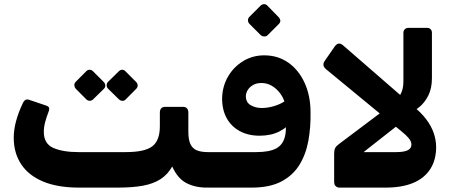

<svg xmlns="http://www.w3.org/2000/svg" viewBox="-20 -882 2151 909"><path d="M354.1 6.2Q252.7 6.2 183.9 -22.6Q115 -51.5 80 -104.8Q45 -158.1 45 -230.1Q45 -303.4 88.1 -393.6Q93 -404.7 100.8 -409.1Q108.6 -413.5 120.9 -408.5L198.1 -382.4Q208.2 -379.1 211.7 -373.1Q215.1 -367 209.9 -352.9Q199.9 -327.1 193.7 -303.7Q187.5 -280.4 187.5 -257.7Q187.5 -201.5 232.5 -181.7Q277.5 -161.9 351 -161.9H575.5Q665.1 -161.9 700.9 -189.2Q736.8 -216.6 736.8 -284.1V-348.1Q736.8 -376.2 763 -376.2H845.5Q871.7 -376.2 871.7 -348.1V-259.1Q871.7 -221.2 881.4 -200.1Q891.1 -179 911.6 -170.4Q932.1 -161.9 963.6 -161.9H974.2Q989.2 -161.9 989.2 -146.9V-23.8Q989.2 6.2 959.2 6.2Q903.2 6.2 861.9 -15.6Q820.5 -37.5 795.4 -93.8Q774.1 -56.1 740.4 -34.1Q706.6 -12.1 657.1 -2.9Q607.6 6.2 538 6.2ZM420.4 -411.1Q414.5 -405.2 405.1 -404.9Q395.6 -404.6 388.1 -412.1L338.4 -462.2Q332.5 -469.1 331.9 -478.1Q331.3 -487 338.4 -494.5L388.1 -544.6Q395.6 -552.1 404.7 -551.8Q413.9 -551.5 420.4 -544.6L470.5 -494.5Q478 -487.4 478.5 -477.7Q479 -468.1 471.5 -461.2ZM574.9 -411.1Q567.7 -403.6 558.6 -404.6Q549.5 -405.6 542.6 -412.1L491.5 -462.2Q485 -468.7 485 -478.4Q485 -488 491.5 -494.5L542.6 -544.6Q549.5 -551.5 557.9 -551.8Q566.4 -552.1 573.9 -544.6L624 -494.5Q631.5 -487.4 631.8 -478.1Q632.1 -468.7 624.6 -461.2Z M971.4 6.2Q954.9 6.2 949.4 0.3Q944 -5.6 944.2 -13.7Q944.4 -21.8 944.4 -27.4V-128.4Q944.4 -146.5 949.1 -154.2Q953.9 -161.9 971.4 -161.9H1193.7Q1255.2 -161.9 1287.8 -179.4Q1320.4 -197 1329.6 -237.7Q1338.7 -278.5 1328.9 -348.4L1361.6 -312.7Q1342.2 -279.2 1302.3 -259.4Q1262.4 -239.5 1209 -239.5Q1154.8 -239.5 1114.3 -261.7Q1073.9 -284 1052.4 -324.1Q1031 -364.1 1031.6 -417.5Q1032.9 -473.6 1059.6 -519.6Q1086.4 -565.6 1131.3 -592.8Q1176.2 -620 1230.9 -620Q1295.9 -620 1345 -585.4Q1394.1 -550.9 1422.2 -489.7Q1450.2 -428.5 1450.2 -349.7Q1451.5 -279.9 1440 -216Q1428.5 -152.1 1397.9 -102Q1367.2 -51.9 1312.2 -22.8Q1257.1 6.2 1171.5 6.2ZM1219.2 -370.7Q1246.2 -370.7 1275.2 -379Q1304.2 -387.2 1326.4 -401.7Q1318.5 -425.1 1302.7 -444.7Q1286.9 -464.4 1265.2 -476.7Q1243.5 -489 1217.4 -489Q1194.7 -489 1178.2 -479.6Q1161.6 -470.2 1152.8 -455.7Q1144 -441.2 1144 -426.2Q1144 -397.6 1166.6 -384.2Q1189.2 -370.7 1219.2 -370.7ZM1247.1 -715.4Q1240.6 -708.9 1230.6 -709.4Q1220.5 -709.9 1213.6 -716.4L1161 -769Q1153.9 -776.5 1153.9 -785.9Q1153.9 -795.4 1161 -802.5L1213.6 -855.1Q1220.5 -862 1230.1 -862.3Q1239.6 -862.6 1246.1 -855.1L1297.5 -802.5Q1315.7 -784 1299.7 -768Z M1582 6.2Q1562 0.2 1562 -19.8V-154.5Q1562 -171 1566.6 -180.5Q1571.1 -190 1584.1 -199.5L1808 -367.9L1888.2 -308.7L1701.4 -161.9H1856.6Q1892 -161.9 1909.9 -170.5Q1927.8 -179.1 1927.8 -197.4Q1927.8 -212.7 1914.8 -228.1Q1901.9 -243.4 1882.5 -258.7L1525.1 -553.1Q1513.1 -562.4 1511.4 -573.1Q1509.6 -583.8 1518.5 -595.4L1565.7 -663.4Q1575 -675 1583.9 -675.7Q1592.9 -676.4 1603 -668.4L1932.1 -382.6Q1973.7 -349.6 1998.1 -317Q2022.4 -284.4 2033.4 -252.2Q2044.5 -220 2044.9 -187.4Q2045.2 -126.1 2017.7 -82.5Q1990.1 -38.9 1936.9 -16.3Q1883.6 6.2 1806 6.2ZM1910.5 -343.6 1833 -396Q1851.6 -406.1 1864.1 -419.2Q1876.5 -432.2 1883.2 -451.5Q1889.9 -470.7 1889.9 -499.7V-727Q1889.9 -737 1896.4 -743.5Q1902.9 -750 1912.9 -750H2001.9Q2012.9 -750 2018.9 -743.5Q2024.9 -737 2024.9 -727V-511.6Q2024.9 -464.4 2008.1 -430.4Q1991.2 -396.4 1964.9 -374.9Q1938.6 -353.4 1910.5 -343.6Z"/></svg>

Font: Rubik Light
Style: Italic
Weight: 300
Italic angle: -12°
Designer: Hubert and Fischer
Foundry: Hubert and Fischer
Version: Version 2.300;gftools[0.9.30]